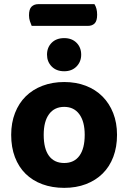

<svg xmlns="http://www.w3.org/2000/svg" viewBox="-20 -892 620 927"><path d="M133 -767Q129 -776 124.5 -789.5Q120 -803 120 -818Q120 -848 132.5 -860Q145 -872 165 -872H436Q449 -852 449 -821Q449 -791 437 -779Q425 -767 404 -767ZM545 -241Q545 -182 527 -134.5Q509 -87 475.5 -54Q442 -21 395 -3Q348 15 290 15Q232 15 184.5 -2.5Q137 -20 103.5 -53Q70 -86 52 -133.5Q34 -181 34 -241Q34 -299 52.5 -346.5Q71 -394 104.5 -427Q138 -460 185.5 -478Q233 -496 290 -496Q347 -496 394 -478Q441 -460 474.5 -426.5Q508 -393 526.5 -346Q545 -299 545 -241ZM290 -376Q243 -376 217 -341Q191 -306 191 -241Q191 -174 216.5 -139.5Q242 -105 290 -105Q338 -105 363.5 -140Q389 -175 389 -241Q389 -305 363 -340.5Q337 -376 290 -376ZM372 -628Q372 -594 349.5 -571Q327 -548 290 -548Q252 -548 229.5 -571Q207 -594 207 -628Q207 -663 229.5 -685.5Q252 -708 290 -708Q327 -708 349.5 -685.5Q372 -663 372 -628Z"/></svg>

Font: Baloo Bhaina 2
Style: Bold
Weight: 700
Designer: Yesha Goshar, Manish Minz, Shuchita Grover and Ek Type
Foundry: Ek Type
Version: Version 1.640;hotconv 1.0.111;makeotfexe 2.5.65597; ttfautoh